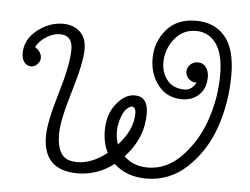

<svg xmlns="http://www.w3.org/2000/svg" viewBox="-49 -712 1010 776"><g transform="rotate(5 456.5 -324.0)"><path d="M739 -485Q760 -485 771.5 -468.5Q783 -452 783 -430Q783 -383 755.5 -357Q728 -331 687 -331Q625 -331 589.5 -376.5Q554 -422 554 -485Q554 -552 596.5 -602Q639 -652 716 -652Q792 -652 834.5 -601Q877 -550 877 -446Q877 -335 843 -235Q809 -135 737.5 -67Q666 1 571 1Q490 1 439 -47Q372 4 292 4Q152 4 152 -135Q152 -191 188 -310.5Q224 -430 224 -492Q224 -550 173 -550Q146 -550 117.5 -532Q89 -514 77 -489Q104 -472 104 -447Q104 -434 93 -422Q82 -410 67 -410Q51 -410 40 -423.5Q29 -437 29 -460Q29 -516 77.5 -554.5Q126 -593 182 -593Q223 -593 250 -569Q277 -545 277 -497Q277 -443 240.5 -322.5Q204 -202 204 -149Q204 -97 222 -69Q240 -41 287 -41Q346 -41 407 -89Q387 -127 387 -180Q387 -244 421.5 -287Q456 -330 495 -330Q550 -330 550 -260Q550 -160 476 -81Q513 -44 573 -44Q651 -44 712.5 -109.5Q774 -175 803 -264Q832 -353 832 -441Q832 -527 801.5 -569Q771 -611 720 -611Q666 -611 632.5 -568.5Q599 -526 599 -473Q599 -430 623.5 -400.5Q648 -371 694 -371Q709 -371 721.5 -380.5Q734 -390 739 -403Q720 -403 707.5 -415Q695 -427 695 -444Q695 -461 707.5 -473Q720 -485 739 -485ZM436 -180Q436 -150 445 -126Q504 -192 504 -256Q504 -284 487 -284Q463 -277 449.5 -244Q436 -211 436 -180Z"/></g></svg>

Font: Bonbon
Style: Regular
Weight: 400
Designer: Ksenia Erulevich
Foundry: Cyreal (www.cyreal.org)
Version: Version 1.000